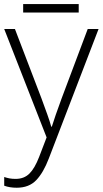

<svg xmlns="http://www.w3.org/2000/svg" viewBox="-20 -672 500 935"><path d="M0.5 -530.8H52.7L181.6 -193.8Q198.2 -148.9 210.4 -114.7Q222.7 -80.6 229.5 -55.2H232.4Q239.3 -77.6 251.5 -113Q263.7 -148.4 279.8 -191.9L407.2 -530.8H460L217.8 99.6Q191.4 168.9 156.2 205.6Q121.1 242.2 61.5 242.2Q43.5 242.2 28.8 239.7Q14.2 237.3 0.5 232.4V189.9Q13.2 194.3 26.6 196.8Q40 199.2 56.2 199.2Q97.2 199.2 123.3 173.3Q149.4 147.5 170.9 91.3L207 -2.9ZM363.3 -652.3V-610.8H92.8V-652.3Z"/></svg>

Font: Open Sans Light
Style: Regular
Weight: 300
Designer: Monotype Design Team
Foundry: Monotype Imaging Inc.
Version: Version 3.000; ttfautohint (v1.8.4)